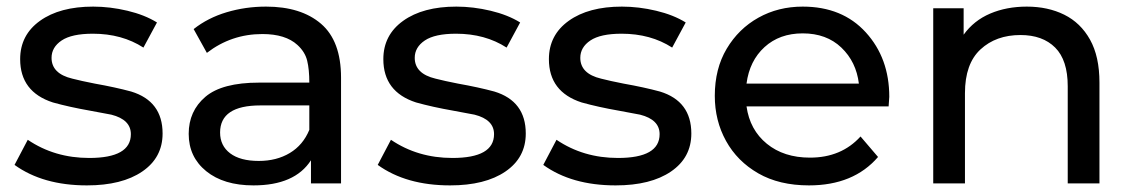

<svg xmlns="http://www.w3.org/2000/svg" viewBox="-20 -555 3434 581"><path d="M243 6Q110 6 24 -56L64 -132Q145 -77 250 -77Q376 -77 376 -149Q376 -193 317 -208L253 -220Q190 -231 140 -245Q41 -277 41 -376Q41 -449 101 -492Q161 -535 262 -535Q313 -535 365.5 -522.5Q418 -510 455 -487L414 -411Q349 -453 261 -453Q197 -453 166.5 -432.5Q136 -412 136 -380Q136 -332 199 -317Q226 -310 267 -302Q329 -291 377 -278Q472 -249 472 -151Q472 -78 410.5 -36Q349 6 243 6Z M747 6Q657 6 604 -37Q551 -80 551 -150Q551 -219 601.5 -262Q652 -305 764 -305H916Q916 -345 909.5 -371.5Q903 -398 880 -419Q844 -452 774 -452Q680 -452 606 -395L566 -467Q609 -501 666 -518Q723 -535 785 -535Q891 -535 951.5 -483Q1012 -431 1012 -320V0H921V-70Q872 6 747 6ZM763 -68Q817 -68 857 -92Q897 -116 916 -162V-236H768Q646 -236 646 -154Q646 -114 676.5 -91Q707 -68 763 -68Z M1342 6Q1209 6 1123 -56L1163 -132Q1244 -77 1349 -77Q1475 -77 1475 -149Q1475 -193 1416 -208L1352 -220Q1289 -231 1239 -245Q1140 -277 1140 -376Q1140 -449 1200 -492Q1260 -535 1361 -535Q1412 -535 1464.5 -522.5Q1517 -510 1554 -487L1513 -411Q1448 -453 1360 -453Q1296 -453 1265.5 -432.5Q1235 -412 1235 -380Q1235 -332 1298 -317Q1325 -310 1366 -302Q1428 -291 1476 -278Q1571 -249 1571 -151Q1571 -78 1509.5 -36Q1448 6 1342 6Z M1843 6Q1710 6 1624 -56L1664 -132Q1745 -77 1850 -77Q1976 -77 1976 -149Q1976 -193 1917 -208L1853 -220Q1790 -231 1740 -245Q1641 -277 1641 -376Q1641 -449 1701 -492Q1761 -535 1862 -535Q1913 -535 1965.5 -522.5Q2018 -510 2055 -487L2014 -411Q1949 -453 1861 -453Q1797 -453 1766.5 -432.5Q1736 -412 1736 -380Q1736 -332 1799 -317Q1826 -310 1867 -302Q1929 -291 1977 -278Q2072 -249 2072 -151Q2072 -78 2010.5 -36Q1949 6 1843 6Z M2428 6Q2338 6 2274.5 -30.5Q2211 -67 2177 -128.5Q2143 -190 2143 -265Q2143 -347 2179 -407.5Q2215 -468 2275 -501.5Q2335 -535 2409 -535Q2529 -535 2600 -457Q2671 -379 2671 -262L2669 -233H2239Q2249 -162 2300.5 -120Q2352 -78 2431 -78Q2526 -78 2584 -142L2637 -80Q2563 6 2428 6ZM2579 -302Q2571 -368 2526 -411Q2481 -454 2409 -454Q2339 -454 2293.5 -412.5Q2248 -371 2239 -302Z M3307 0H3211V-294Q3211 -373 3173 -411Q3135 -449 3068 -449Q2994 -449 2947 -405.5Q2900 -362 2900 -273V0H2804V-530H2896V-450Q2927 -493 2976.5 -514Q3026 -535 3087 -535Q3151 -535 3200.5 -510.5Q3250 -486 3278.5 -435Q3307 -384 3307 -305Z"/></svg>

Font: Argentum Novus
Style: Regular
Weight: 400
Designer: Julieta Ulanovsky
Foundry: Julieta Ulanovsky
Version: Version 7.20;July 27, 2021;FontCreator 13.0.0.2683 64-bit